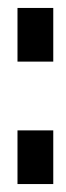

<svg xmlns="http://www.w3.org/2000/svg" viewBox="-20 -465 165 483"><path d="M114 -137V-2H24V-137ZM114 -445V-310H24V-445Z"/></svg>

Font: Fundamental  Brigade Condensed
Style: Regular
Weight: 400
Width: 3
Designer: Peter Wiegel, original typeface by Carl Albert Fahrenwaldt 1901
Foundry: Peter Wiegel
Version: Version 0.000 2012 initial release